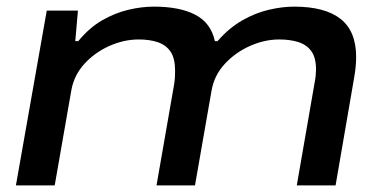

<svg xmlns="http://www.w3.org/2000/svg" viewBox="-20 -559 1147 579"><path d="M28 0 121 -527H215L207 -435H216Q250 -476 288.5 -498Q327 -520 367 -529.5Q407 -539 444 -539Q522 -539 569 -514.5Q616 -490 628 -435H636Q671 -475 710.5 -497.5Q750 -520 790.5 -529.5Q831 -539 867 -539Q960 -539 1007 -502Q1054 -465 1054 -387Q1054 -373 1052.5 -357.5Q1051 -342 1048 -325L992 0H875L929 -311Q931 -321 932 -331Q933 -341 933 -349Q933 -385 919 -404.5Q905 -424 880 -432Q855 -440 822 -440Q778 -440 734 -420.5Q690 -401 658 -366.5Q626 -332 618 -286L568 0H452L505 -304Q507 -316 507.5 -326.5Q508 -337 508 -346Q508 -383 494.5 -403Q481 -423 456.5 -431.5Q432 -440 398 -440Q354 -440 310 -420.5Q266 -401 234.5 -366.5Q203 -332 195 -286L145 0Z"/></svg>

Font: Archivo Expanded Medium
Style: Italic
Weight: 500
Width: 7
Italic angle: -10°
Designer: Hector Gatti
Foundry: Omnibus-Type
Version: Version 2.001